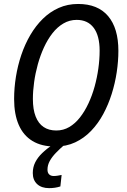

<svg xmlns="http://www.w3.org/2000/svg" viewBox="-20 -745 652 989"><path d="M264.2 9.8Q194.3 9.8 147.2 -18.8Q100.1 -47.4 76.4 -102.1Q52.7 -156.7 52.7 -234.9Q52.7 -291.5 62 -349.4Q71.3 -407.2 89.8 -462.2Q108.4 -517.1 136.2 -564.7Q164.1 -612.3 200.7 -648.2Q237.3 -684.1 282.7 -704.3Q328.1 -724.6 382.3 -724.6Q483.9 -724.6 536.9 -662.1Q589.8 -599.6 589.8 -482.9Q589.8 -430.2 581.3 -373.3Q572.8 -316.4 555.4 -261.2Q538.1 -206.1 511.7 -157.2Q485.4 -108.4 449.2 -70.8Q413.1 -33.2 367.2 -11.7Q321.3 9.8 264.2 9.8ZM270 -72.8Q306.2 -72.8 336.7 -90.6Q367.2 -108.4 391.8 -139.9Q416.5 -171.4 435.5 -212.2Q454.6 -252.9 467.3 -298.8Q480 -344.7 486.6 -392.1Q493.2 -439.5 493.2 -483.9Q493.2 -561 462.6 -601.8Q432.1 -642.6 375 -642.6Q337.9 -642.6 306.4 -624Q274.9 -605.5 250 -573.5Q225.1 -541.5 206.3 -500.5Q187.5 -459.5 174.8 -413.6Q162.1 -367.7 155.8 -322Q149.4 -276.4 149.4 -235.4Q149.4 -181.2 163.6 -145Q177.7 -108.9 204.6 -90.8Q231.4 -72.8 270 -72.8ZM232.9 224.1Q193.8 224.1 171.4 203.4Q148.9 182.6 148.9 146.5Q148.9 116.2 161.4 91.3Q173.8 66.4 197 43.9Q220.2 21.5 252.4 -0.5L313 0Q288.1 21.5 268.1 42.2Q248 63 236.3 84.2Q224.6 105.5 224.6 128.9Q224.6 145 233.2 153.3Q241.7 161.6 256.8 161.6Q266.6 161.6 276.9 159.9Q287.1 158.2 297.4 156.2L291 215.3Q277.8 219.7 263.2 221.9Q248.5 224.1 232.9 224.1Z"/></svg>

Font: Open Sans SemiCondensed Medium
Style: Italic
Weight: 500
Width: 4
Italic angle: -12°
Designer: Monotype Design Team
Foundry: Monotype Imaging Inc.
Version: Version 3.000